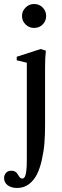

<svg xmlns="http://www.w3.org/2000/svg" viewBox="-53 -683 307 956"><path d="M116.7 -543.9Q91.8 -543.9 74.2 -561.3Q56.6 -578.6 56.6 -603.5Q56.6 -627.9 74.5 -645.5Q92.3 -663.1 116.7 -663.1Q142.1 -663.1 159.4 -645.8Q176.8 -628.4 176.8 -603.5Q176.8 -578.1 159.4 -561Q142.1 -543.9 116.7 -543.9ZM32.7 252.9Q2.9 252.9 -14.9 239.3Q-32.7 225.6 -32.7 203.6Q-32.7 188 -22.9 177.5Q-13.2 167 3.4 167Q25.9 167 35.6 185.5Q42 196.3 46.6 201.2Q51.3 206.1 57.6 206.1Q65.4 206.1 70.3 197.8Q75.2 189.5 77.4 172.1Q79.6 154.8 80.1 139.6Q80.6 124.5 80.6 100.1V-370.6L30.3 -382.8V-400.4L149.9 -439L175.3 -430.7Q171.4 -394 171.4 -350.1V-58.1Q171.4 -11.7 168.2 29.1Q165 69.8 155.5 112.3Q146 154.8 131.1 184.8Q116.2 214.8 91.1 233.9Q65.9 252.9 32.7 252.9Z"/></svg>

Font: Elstob 14pt Medium
Style: Regular
Weight: 500
Designer: Peter S. Baker
Version: Version 1.015